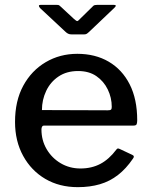

<svg xmlns="http://www.w3.org/2000/svg" viewBox="-20 -762 622 792"><path d="M151 -228Q151 -183 172.5 -146.5Q194 -110 230.5 -88.5Q267 -67 312 -67Q358 -67 394 -86Q430 -105 460 -145Q463 -149 466 -149.5Q469 -150 475 -147L526 -123Q537 -118 528 -107Q500 -66 466.5 -40Q433 -14 392 -2Q351 10 301 10Q225 10 167 -24Q109 -58 75.5 -119Q42 -180 42 -259Q42 -346 76 -408.5Q110 -471 168.5 -505.5Q227 -540 299 -540Q373 -540 428.5 -507.5Q484 -475 515 -414Q546 -353 546 -266Q546 -257 544 -250.5Q542 -244 531 -244H161Q156 -244 153.5 -239.5Q151 -235 151 -228ZM424 -307Q435 -307 438 -310Q441 -313 441 -321Q441 -359 424.5 -393Q408 -427 377.5 -448Q347 -469 302 -469Q255 -469 221.5 -446.5Q188 -424 170.5 -387Q153 -350 153 -308ZM362 -735Q366 -740 371 -741Q376 -742 382 -742H449Q465 -742 451 -729L347 -630Q343 -626 338.5 -623Q334 -620 326 -620H277Q267 -620 261 -623Q255 -626 250 -631L145 -729Q140 -735 140.5 -738.5Q141 -742 148 -742H210Q217 -742 220.5 -741.5Q224 -741 230 -735L285 -684Q295 -675 298.5 -675Q302 -675 310 -684Z"/></svg>

Font: Libre Franklin Medium
Style: Regular
Weight: 500
Designer: Pablo Impallari, Rodrigo Fuenzalida, Nhung Nguyen
Foundry: Impallari Type
Version: Version 3.000